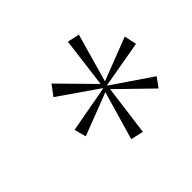

<svg xmlns="http://www.w3.org/2000/svg" viewBox="-101 -884 630 630"><g transform="rotate(-45 214.0 -568.5)"><path d="M240 -377 196 -387 245 -556 97 -499 86 -540 250 -570 113 -665 140 -701 253 -586 275 -760 317 -751 269 -582 419 -640 428 -597 263 -568 401 -474 377 -441 263 -552Z"/></g></svg>

Font: Noto Serif Tamil Thin
Style: Italic
Weight: 100
Italic angle: -12°
Designer: Indian Type Foundry, Tom Grace, and the Monotype Design Team
Foundry: Monotype Imaging Inc.
Version: Version 2.003; ttfautohint (v1.8.4.7-5d5b)